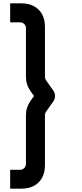

<svg xmlns="http://www.w3.org/2000/svg" viewBox="-20 -917 489 1149"><path d="M109 212Q151.7 212 183.4 195.1Q215.1 178.2 232 146.5Q249 114.8 249 72.2V-228.3Q249 -239.3 255 -247.7L299.3 -310.5Q309.1 -325.2 309.1 -342.5Q309.1 -359.9 299.3 -374.5L255 -437.3Q249 -447.3 249 -456.7V-757Q249 -799.7 232.1 -831.2Q215.2 -862.8 183.4 -879.9Q151.7 -897 109 -897H40.8V-783.3H100.7Q115 -783.3 125.2 -773.2Q135.3 -763.1 135.3 -748.7V-456.7Q135.3 -410.2 162.7 -371.7L183.8 -342.5L162.7 -313.3Q135.3 -274.8 135.3 -228.3V63.8Q135.3 73.8 130.6 81.7Q125.8 89.7 118 94.4Q110.2 99.2 100.7 99.2H40.8V212Z"/></svg>

Font: Manrope
Style: Regular
Weight: 400
Designer: Mikhail Sharanda
Foundry: Mikhail Sharanda
Version: Version 4.503